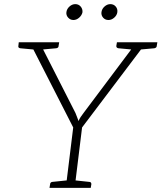

<svg xmlns="http://www.w3.org/2000/svg" viewBox="-20 -911 783 931"><path d="M299 0 335 -293 124 -706H162Q168 -706 171 -703Q174 -700 177 -695L346 -363Q351 -352 354 -342.5Q357 -333 361 -324Q364 -333 371 -343.5Q378 -354 385 -363L634 -695Q637 -699 641.5 -702.5Q646 -706 652 -706H690L378 -293L342 0ZM150 -681 153 -706H191L188 -681ZM615 -681 618 -706H665L661 -681ZM163 -706 153 -670 78 -677Q73 -678 70.5 -680.5Q68 -683 69 -688L71 -706ZM267 -706 264 -688Q264 -683 261 -680.5Q258 -678 253 -677L175 -670L176 -706ZM638 -706 629 -670 554 -677Q549 -678 546.5 -680.5Q544 -683 544 -688L547 -706ZM743 -706 740 -688Q740 -683 736.5 -680.5Q733 -678 729 -677L651 -670V-706ZM220 0 223 -18Q223 -23 226.5 -26Q230 -29 234 -29L311 -37L312 0ZM329 0 338 -37 413 -29Q418 -29 420.5 -26Q423 -23 423 -18L420 0ZM380 -852Q377 -837 364 -825.5Q351 -814 336 -814Q321 -814 310.5 -825.5Q300 -837 302 -852Q304 -868 317 -879.5Q330 -891 345 -891Q361 -891 371 -879.5Q381 -868 380 -852ZM549 -852Q547 -837 534 -825.5Q521 -814 506 -814Q490 -814 480 -825.5Q470 -837 472 -852Q474 -868 487 -879.5Q500 -891 515 -891Q531 -891 541 -879.5Q551 -868 549 -852Z"/></svg>

Font: Aleo ExtraLight
Style: Italic
Weight: 250
Italic angle: -7°
Designer: Alessio Laiso
Foundry: Alessio Laiso
Version: Version 2.001;gftools[0.9.29]